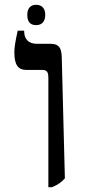

<svg xmlns="http://www.w3.org/2000/svg" viewBox="-20 -775 366 802"><path d="M131 -670C154 -670 169 -684 169 -713C169 -741 154 -755 131 -755C108 -755 94 -741 94 -713C94 -682 108 -670 131 -670ZM182 7H197C224 -4 236 -14 251 -30L238 -535C237 -577 225 -592 191 -592H134C99 -592 81 -612 81 -644V-647H54C43 -597 40 -577 40 -555C40 -503 57 -483 89 -483H155C178 -483 182 -473 182 -447Z"/></svg>

Font: Noto Serif Hebrew
Style: Regular
Weight: 400
Designer: Monotype Design Team
Foundry: Monotype Imaging Inc.
Version: Version 1.901